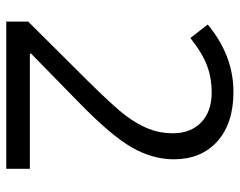

<svg xmlns="http://www.w3.org/2000/svg" viewBox="-96 -668 764 612"><g transform="rotate(90 286.0 -362.0)"><path d="M518.1 0H48.8V-69.8L236.8 -258.8Q322.8 -345.7 350.1 -382.8Q377.4 -419.9 391.1 -455.1Q404.8 -490.2 404.8 -530.8Q404.8 -587.9 370.1 -621.3Q335.4 -654.8 273.9 -654.8Q229.5 -654.8 189.7 -640.1Q149.9 -625.5 101.1 -586.9L58.1 -642.1Q156.7 -724.1 272.9 -724.1Q373.5 -724.1 430.7 -672.6Q487.8 -621.1 487.8 -534.2Q487.8 -466.3 449.7 -399.9Q411.6 -333.5 307.1 -231.9L150.9 -79.1V-75.2H518.1Z"/></g></svg>

Font: f04114697
Style: Regular
Weight: 400
Foundry: Ascender Corporation
Version: Version 1.10